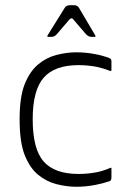

<svg xmlns="http://www.w3.org/2000/svg" viewBox="-20 -706 501 734"><path d="M272 8Q235 8 196 -2Q157 -12 125.5 -38Q94 -64 74.5 -113Q55 -162 55 -250Q55 -336 74.5 -384.5Q94 -433 125.5 -459.5Q157 -486 196 -496Q235 -506 272 -506Q308 -506 344 -499Q372 -494 398 -484Q406 -481 406 -472V-437Q406 -433 398 -436Q378 -444 352 -450Q317 -457 280 -457Q189 -457 147 -409Q105 -361 105 -250Q105 -136 147 -88.5Q189 -41 280 -41Q317 -41 352 -48Q379 -54 401 -64Q406 -66 406 -63V-27Q406 -15 398 -13Q371 -4 344 1Q308 8 272 8ZM162 -571 228 -677Q234 -686 247 -686H264Q276 -686 282 -676L344 -571Q348 -565 340 -565H330Q318 -565 308 -576L261 -631Q254 -641 245 -631L197 -575Q188 -565 177 -565H166Q158 -565 162 -571Z"/></svg>

Font: Vivano Light
Style: Regular
Weight: 300
Designer: Joe Prince, Josias Burgherr
Version: Version 2.064;September 19, 2022;FontCreator 14.0.0.2877 64-